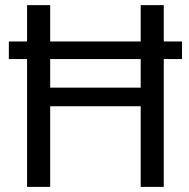

<svg xmlns="http://www.w3.org/2000/svg" viewBox="-20 -731 741 751"><path d="M620.6 -568.8H691.9V-500H620.6V0H530.3V-315.4H176.3V0H85.9V-500H14.6V-568.8H85.9V-710.9H176.3V-568.8H530.3V-710.9H620.6ZM176.3 -388.2H530.3V-500H176.3Z"/></svg>

Font: Roboto Web
Style: Regular
Weight: 400
Designer: Google
Version: Version 1.200310; 2013